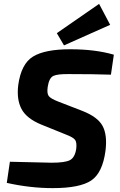

<svg xmlns="http://www.w3.org/2000/svg" viewBox="-20 -957 618 990"><path d="M548 -829 310 -723 273 -786 491 -937ZM323 -262 192 -315Q117 -346 91 -395Q65 -444 74 -518Q89 -628 150.5 -665.5Q212 -703 342 -703Q471 -703 567 -675L552 -572Q462 -575 338 -575Q277 -576 255 -565.5Q233 -555 226 -509Q221 -475 231.5 -461.5Q242 -448 281 -433L405 -385Q484 -354 509 -307.5Q534 -261 524 -180Q509 -66 450.5 -26.5Q392 13 252 13Q136 13 15 -14L31 -123Q243 -118 246 -118Q316 -118 341 -131.5Q366 -145 373 -189Q377 -223 367 -236Q357 -249 323 -262Z"/></svg>

Font: Ezarion
Style: Bold Italic
Weight: 700
Italic angle: -8°
Designer: Natanael Gama
Version: Version 1.001;PS 001.001;hotconv 1.0.70;makeotf.lib2.5.58329